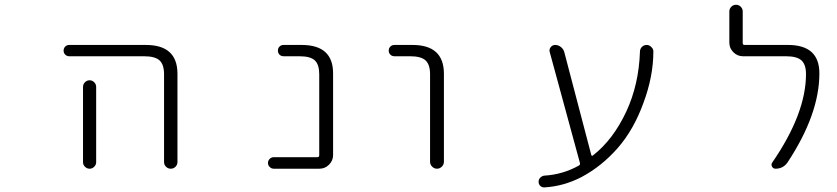

<svg xmlns="http://www.w3.org/2000/svg" viewBox="-20 -735 3540 812"><path d="M273.4 -497.1Q262.7 -497.1 255.9 -503.9Q249 -510.7 249 -521Q249 -531.2 255.9 -538.1Q262.7 -544.9 273.4 -544.9H596.7Q729.5 -544.9 730.5 -424.8V-49.8Q730.5 -38.1 722.2 -29.8Q713.9 -21.5 702.1 -21.5Q690.4 -21.5 682.1 -29.8Q673.8 -38.1 673.8 -49.8V-420.9Q673.8 -461.9 654.8 -479.5Q635.7 -497.1 588.9 -497.1ZM386.7 -367.2V-72.3V-48.8Q386.7 -38.1 378.4 -29.8Q370.1 -21.5 358.9 -21.5Q347.7 -21.5 339.4 -29.8Q331.1 -38.1 331.1 -48.8V-72.3V-367.2Q331.1 -378.9 339.4 -387.2Q347.7 -395.5 358.9 -395.5Q370.1 -395.5 378.4 -387.2Q386.7 -378.9 386.7 -367.2Z M1330.1 -420.9Q1330.1 -461.9 1311.5 -479.5Q1293 -497.1 1246.1 -497.1H1179.7Q1168.9 -497.1 1162.1 -503.9Q1155.3 -510.7 1155.3 -521Q1155.3 -531.2 1162.1 -538.1Q1168.9 -544.9 1179.7 -544.9H1255.9Q1388.7 -544.9 1388.7 -424.8V-79.1Q1388.7 -55.7 1371.6 -38.6Q1354.5 -21.5 1331.1 -21.5H1137.7Q1127.9 -21.5 1120.6 -28.8Q1113.3 -36.1 1113.3 -45.9Q1113.3 -55.7 1120.6 -63Q1127.9 -70.3 1137.7 -70.3H1322.3Q1330.1 -70.3 1330.1 -78.1Z M1648.4 -497.1Q1637.7 -497.1 1630.9 -503.9Q1624 -510.7 1624 -521Q1624 -531.2 1630.9 -538.1Q1637.7 -544.9 1648.4 -544.9H1724.6Q1856.4 -544.9 1857.4 -424.8V-50.8Q1857.4 -39.1 1848.6 -30.3Q1839.8 -21.5 1828.1 -21.5Q1816.4 -21.5 1807.6 -30.3Q1798.8 -39.1 1798.8 -50.8V-420.9Q1798.8 -461.9 1779.8 -479.5Q1760.7 -497.1 1714.8 -497.1Z M2480.5 -80.1Q2482.4 -73.2 2488.3 -78.1Q2573.2 -144.5 2628.9 -263.7Q2681.6 -377 2686.5 -516.6Q2686.5 -528.3 2694.8 -536.6Q2703.1 -544.9 2714.8 -544.9Q2726.6 -544.9 2734.4 -536.1Q2743.2 -528.3 2743.2 -517.6Q2743.2 -412.1 2701.2 -299.8Q2660.2 -186.5 2592.8 -109.4Q2525.4 -32.2 2439.5 13.7Q2364.3 52.7 2282.2 57.6Q2282.2 57.6 2281.2 57.6Q2271.5 57.6 2264.6 50.8Q2257.8 43.9 2257.8 33.7Q2257.8 23.4 2265.1 16.1Q2272.5 8.8 2282.2 7.8Q2361.3 2.9 2428.7 -35.2Q2434.6 -39.1 2432.6 -45.9L2304.7 -515.6Q2301.8 -526.4 2309.1 -535.6Q2316.4 -544.9 2328.1 -544.9Q2340.8 -544.9 2351.6 -536.6Q2362.3 -528.3 2366.2 -515.6Z M3312.5 -544.9Q3445.3 -544.9 3445.3 -424.8Q3445.3 -252 3310.5 -47.9Q3292 -21.5 3259.8 -21.5Q3250 -21.5 3245.1 -30.3Q3240.2 -39.1 3246.1 -47.9Q3388.7 -254.9 3388.7 -421.9Q3388.7 -461.9 3369.6 -479.5Q3350.6 -497.1 3303.7 -497.1H3122.1Q3098.6 -497.1 3081.5 -514.2Q3064.5 -531.2 3064.5 -554.7V-686.5Q3064.5 -698.2 3072.8 -706.5Q3081.1 -714.8 3092.8 -714.8Q3104.5 -714.8 3112.8 -706.5Q3121.1 -698.2 3121.1 -686.5V-552.7Q3121.1 -544.9 3128.9 -544.9Z"/></svg>

Font: Rounded-X Mgen+ 1m light
Style: Regular
Weight: 200
Designer: [Source Han Sans]
Ryoko NISHIZUKA  (kana & ideographs); Paul D. Hunt (Latin, Greek & Cyrillic); Wenlong ZHANG  (bopomofo
Version: Version 1.059.20150602